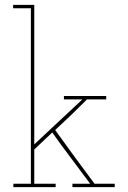

<svg xmlns="http://www.w3.org/2000/svg" viewBox="-20 -770 527 790"><path d="M35 0V-14H107V-736H34V-750H121V-176L319 -361H243V-375H417V-361H338Q302 -325 274 -298L207 -235Q247 -179 287.5 -124Q328 -69 369 -14H452V0H278V-14H351Q312 -67 272.5 -119Q233 -171 195 -225L121 -155V-14H209V0Z"/></svg>

Font: Josefin Slab Thin
Style: Regular
Weight: 100
Designer: Santiago Orozco
Foundry: Typemade
Version: Version 2.000